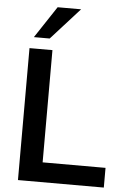

<svg xmlns="http://www.w3.org/2000/svg" viewBox="-62 -997 689 1042"><g transform="rotate(5 282.5 -476.5)"><path d="M201.2 -718.8V-107.4H543.9V0H76.2V-718.8ZM94.7 -780.3 209 -953.1H336.9L180.7 -780.3Z"/></g></svg>

Font: Min Sans SemiBold
Style: Regular
Weight: 600
Designer: Jinseong-Kim, NotoSansCJK, Nunito
Foundry: Jinseong-Kim
Version: Version 1.400;Glyphs 3.1.2 (3151)